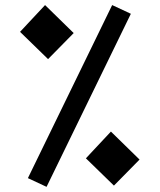

<svg xmlns="http://www.w3.org/2000/svg" viewBox="-20 -723 626 753"><path d="M162.6 9.8 89.4 -24.4 419.9 -703.1 493.2 -668.9ZM426.8 4.9 316.9 -102.1 415 -207 527.3 -97.2ZM168.5 -491.2 58.6 -598.1 156.7 -703.1 269 -593.3Z"/></svg>

Font: Cascadia Mono
Style: Regular
Weight: 400
Monospace: yes
Designer: Aaron Bell
Foundry: Saja Typeworks
Version: Version 2404.023